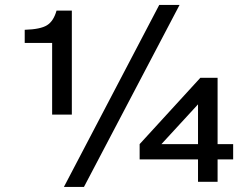

<svg xmlns="http://www.w3.org/2000/svg" viewBox="-20 -721 990 766"><path d="M314.9 24.9H234.9L615.2 -701.2H696.3ZM188 -263.7V-549.8H78.6V-602.1Q141.6 -604 167.7 -620.4Q193.8 -636.7 205.6 -678.7H266.6V-263.7ZM848.1 -85V4.4H770V-85H537.1V-146L779.3 -410.6H848.1V-146H910.2V-85ZM770 -304.7 624 -146H770Z"/></svg>

Font: Lorenzo Sans
Style: Regular
Weight: 400
Foundry: Intel Corporation
Version: Version 1.00; ttfautohint (v1.5)